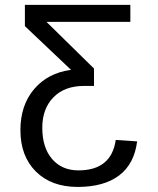

<svg xmlns="http://www.w3.org/2000/svg" viewBox="-20 -548 640 776"><path d="M506.8 -459.5H168L359.9 -271V-200.7H319.8Q240.7 -200.7 195.8 -154.5Q150.9 -108.4 150.9 -31.7Q150.9 48.3 190.4 94.5Q230 140.6 296.9 140.6Q430.2 140.6 447.8 17.6L534.2 23.4Q522.9 114.7 461.4 161.1Q399.9 207.5 293.9 207.5Q187.5 207.5 125 145.3Q62.5 83 62.5 -22Q62.5 -123 118.2 -188.2Q173.8 -253.4 267.1 -265.6L80.6 -442.4V-528.3H506.8Z"/></svg>

Font: Cousine
Style: Regular
Weight: 400
Monospace: yes
Designer: Steve Matteson
Foundry: Ascender Corporation
Version: Version 1.20